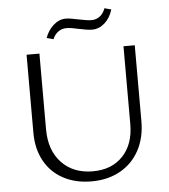

<svg xmlns="http://www.w3.org/2000/svg" viewBox="-58 -909 851 967"><g transform="rotate(-5 367.5 -425.5)"><path d="M203 -733Q217 -772 245.5 -797Q274 -822 307 -822Q328 -822 368 -813Q416 -803 436 -803Q460 -803 478.5 -817Q497 -831 506 -857L540 -848Q527 -805 498.5 -780Q470 -755 435 -755Q413 -755 367 -765Q329 -774 307 -774Q283 -774 265 -761Q247 -748 237 -724ZM95 -263V-658H160V-275Q160 -169 219 -106.5Q278 -44 377 -44Q473 -44 529 -103.5Q585 -163 585 -264V-658H642V-274Q642 -190 607.5 -126.5Q573 -63 510.5 -28.5Q448 6 366 6Q285 6 223.5 -27Q162 -60 128.5 -121Q95 -182 95 -263Z"/></g></svg>

Font: Ysabeau SC Semilight
Style: Regular
Weight: 300
Designer: Christian Thalmann (Catharsis Fonts)
Version: Version 0.003